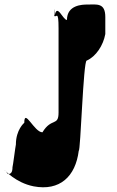

<svg xmlns="http://www.w3.org/2000/svg" viewBox="-27 -845 516 846"><path d="M358 -825C335 -825 268 -823 268 -757C250 -757 224 -833 214 -776C214 -776 212 -841 212 -775C221 -765 231 -804 231 -720V-349C231 -287 200 -328 160 -262C124 -262 80 -370 80 -304C80 -304 43 -274 43 -208C41 -201 30 -113 28 -108C28 -87 22 -78 8 -78C4 -83 -7 -98 -7 -96C-7 -96 41 -40 121 -24C236 -2 306 -67 320 -181C328 -176 340 -578 355 -578C396 -596 428 -645 437 -695V-770C437 -834 399 -825 358 -825Z"/></svg>

Font: Hussar Przerywany
Style: Regular
Weight: 400
Foundry: Cannot Into Space Fonts
Version: Version 0.982